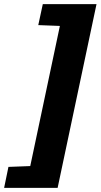

<svg xmlns="http://www.w3.org/2000/svg" viewBox="-70 -763 489 933"><path d="M-50 150 -29 48 77 44 221 -637 116 -641 138 -743H399L210 150Z"/></svg>

Font: Saira Semi Condensed ExtraBold
Style: Italic
Weight: 800
Width: 4
Italic angle: -12°
Designer: Hector Gatti with collaboration of the Omnibus-Type team
Foundry: Omnibus-Type
Version: Version 1.001; ttfautohint (v1.8)